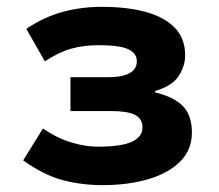

<svg xmlns="http://www.w3.org/2000/svg" viewBox="-20 -528 640 560"><path d="M278.6 12Q218.1 12 162.4 -2.8Q106.8 -17.6 47.6 -60.3L105.2 -153.2Q146.5 -125 188 -112.6Q229.4 -100.2 264.3 -100.2Q334.6 -100.2 365.1 -114.7Q395.6 -129.3 395.6 -156.2Q395.6 -182 373.4 -193.1Q351.1 -204.1 304.8 -204.1H185.5V-302.8H295.7Q336.8 -302.8 358 -314.7Q379.1 -326.6 379.1 -349.6Q379.1 -372.2 354.5 -384.2Q329.9 -396.2 266.8 -396.2Q224.2 -396.2 187.6 -386Q151.1 -375.7 110.9 -349.1L56.7 -443.8Q106.6 -477.7 161.5 -492.9Q216.4 -508.1 276.8 -508.1Q349.7 -508.1 404.2 -493.4Q458.8 -478.7 489.4 -447.5Q520 -416.3 520 -366.3Q520 -336.1 501.4 -306.7Q482.8 -277.4 432.3 -262.6V-258.6Q486.6 -245.6 513.2 -218.8Q539.7 -192.1 539.7 -141.2Q539.7 -90.9 505.5 -56.8Q471.3 -22.7 412.5 -5.4Q353.6 12 278.6 12Z"/></svg>

Font: Source Code Pro ExtraLight
Style: Regular
Weight: 200
Monospace: yes
Designer: Paul D. Hunt, Teo Tuominen
Foundry: Adobe
Version: Version 1.026;hotconv 1.1.0;makeotfexe 2.6.0